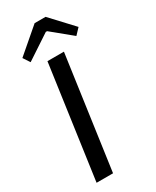

<svg xmlns="http://www.w3.org/2000/svg" viewBox="-227 -959 827 1020"><g transform="rotate(-30 186.5 -449.5)"><path d="M240 -690 143 0H42L139 -690ZM248 -899 373 -765 339 -729 217 -829H209L59 -730L32 -771L181 -899Z"/></g></svg>

Font: Exo 2 Medium
Style: Italic
Weight: 500
Italic angle: -8°
Designer: Natanael Gama
Foundry: Natanael Gama
Version: Version 2.010